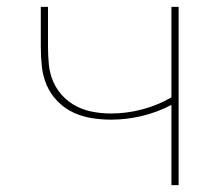

<svg xmlns="http://www.w3.org/2000/svg" viewBox="-20 -540 640 560"><path d="M480 0V-234Q440 -213 395 -202Q350 -191 304 -191Q276 -191 247.5 -195.5Q219 -200 193.5 -212Q168 -224 147.5 -245Q127 -266 116 -292Q105 -318 102 -346.5Q99 -375 99 -403V-520H120V-403Q120 -378 122.5 -352Q125 -326 135 -302.5Q145 -279 163 -260Q181 -241 204 -229.5Q227 -218 252.5 -213.5Q278 -209 304 -209Q350 -209 395 -221Q440 -233 480 -256V-520H501V0Z"/></svg>

Font: Iosevka Thin Extended
Style: Regular
Weight: 100
Width: 7
Monospace: yes
Designer: Belleve Invis
Foundry: Belleve Invis
Version: Version 32.5.0; ttfautohint (v1.8.4)